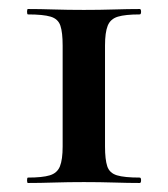

<svg xmlns="http://www.w3.org/2000/svg" viewBox="-20 -406 372 426"><path d="M119 -305Q119 -334 114 -349Q109 -364 92.5 -369Q76 -374 42 -374Q40 -374 40 -380Q40 -386 42 -386Q68 -386 99 -385Q130 -384 166 -384Q201 -384 233 -385Q265 -386 290 -386Q293 -386 293 -380Q293 -374 290 -374Q258 -374 241.5 -369Q225 -364 219 -349Q213 -334 213 -305V-81Q213 -52 218 -37Q223 -22 239.5 -17Q256 -12 290 -12Q293 -12 293 -6Q293 0 290 0Q265 0 233.5 -1Q202 -2 166 -2Q131 -2 99.5 -1Q68 0 42 0Q40 0 40 -6Q40 -12 42 -12Q74 -12 90.5 -17Q107 -22 113 -37Q119 -52 119 -81Z"/></svg>

Font: Cormorant Garamond Light
Style: Bold
Weight: 700
Version: Version 4.001